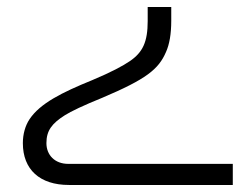

<svg xmlns="http://www.w3.org/2000/svg" viewBox="-20 -335 682 546"><path d="M176 191H642V131H174C136 131 112 106 112 72C112 36 128 16 164 -7C181 -18 219 -36 271 -57C396 -110 431 -138 452 -187C462 -209 467 -239 467 -276V-315H400V-275C400 -216 386 -186 349 -161C330 -148 297 -130 242 -107C156 -72 94 -41 64 4C52 22 45 46 45 72C45 147 93 191 176 191Z"/></svg>

Font: Noto Kufi Arabic Light
Style: Regular
Weight: 300
Designer: Monotype Design Team, David Williams, Khaled Hosny
Foundry: Google LLC
Version: Version 2.109